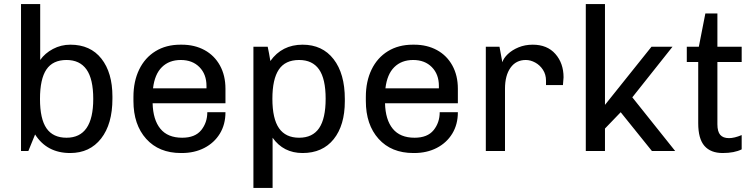

<svg xmlns="http://www.w3.org/2000/svg" viewBox="-20 -740 3689 941"><path d="M177 -446Q200 -479 239.5 -500Q279 -521 325 -521Q423 -521 477 -452.5Q531 -384 531 -267V-256Q531 -132 475.5 -61Q420 10 324 10Q210 10 152 -81L119 0H83V-720H177ZM176 -255Q176 -157 208 -111Q240 -65 306 -65Q437 -65 437 -255Q437 -353 404 -399.5Q371 -446 306 -446Q239 -446 207.5 -399.5Q176 -353 176 -255Z M1085 -305V-234H728Q730 -153 766 -109Q802 -65 873 -65Q936 -65 966 -102Q996 -139 996 -190H1085Q1085 -130 1057.5 -85Q1030 -40 981.5 -15Q933 10 871 10H867Q759 10 696.5 -59.5Q634 -129 634 -245V-265Q634 -341 662 -399Q690 -457 742 -489Q794 -521 864 -521H871Q934 -521 982.5 -494.5Q1031 -468 1058 -419Q1085 -370 1085 -305ZM730 -307H992V-319Q992 -376 957.5 -411Q923 -446 866 -446Q809 -446 773.5 -411Q738 -376 730 -307Z M1670 -255V-244Q1670 -126 1615.5 -58Q1561 10 1463 10Q1369 10 1316 -65V181H1222V-511H1292Q1299 -479 1305 -441Q1362 -521 1463 -521Q1560 -521 1615 -450Q1670 -379 1670 -255ZM1315 -256Q1315 -158 1347.5 -111.5Q1380 -65 1446 -65Q1512 -65 1544 -112Q1576 -159 1576 -256Q1576 -354 1543.5 -400Q1511 -446 1446 -446Q1378 -446 1346.5 -399Q1315 -352 1315 -256Z M2224 -305V-234H1867Q1869 -153 1905 -109Q1941 -65 2012 -65Q2075 -65 2105 -102Q2135 -139 2135 -190H2224Q2224 -130 2196.5 -85Q2169 -40 2120.5 -15Q2072 10 2010 10H2006Q1898 10 1835.5 -59.5Q1773 -129 1773 -245V-265Q1773 -341 1801 -399Q1829 -457 1881 -489Q1933 -521 2003 -521H2010Q2073 -521 2121.5 -494.5Q2170 -468 2197 -419Q2224 -370 2224 -305ZM1869 -307H2131V-319Q2131 -376 2096.5 -411Q2062 -446 2005 -446Q1948 -446 1912.5 -411Q1877 -376 1869 -307Z M2742 -361 2739 -323H2656V-345Q2656 -375 2641 -398Q2626 -421 2603 -433.5Q2580 -446 2557 -446Q2509 -446 2482 -408Q2455 -370 2455 -305V0H2361V-511H2428L2442 -435Q2448 -455 2469 -475Q2490 -495 2521.5 -508Q2553 -521 2591 -521Q2662 -521 2702 -475.5Q2742 -430 2742 -361Z M2945 -226 3173 -511H3276L3079 -263L3289 0H3175L3022 -190L2945 -110V0H2851V-720H2945Z M3496 -511H3615V-436H3496V-131Q3496 -95 3510 -79Q3524 -63 3553 -63Q3579 -63 3615 -78V-8Q3579 10 3522 10Q3463 10 3432.5 -25Q3402 -60 3402 -136V-436H3346V-511H3405L3437 -674H3496Z"/></svg>

Font: Chivo
Style: Regular
Weight: 400
Designer: Hector Gatti
Foundry: Omnibus-Type
Version: Version 1.006; ttfautohint (v1.4.1)